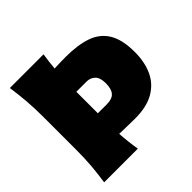

<svg xmlns="http://www.w3.org/2000/svg" viewBox="-209 -1019 1202 1202"><g transform="rotate(-45 392.5 -417.5)"><path d="M46.4 0Q56.2 -65.4 61.5 -127.7Q66.9 -189.9 66.9 -269.5V-555.2Q66.9 -638.2 61.5 -702.6Q56.2 -767.1 46.4 -835H344.7Q340.3 -806.6 336.9 -778.8Q333.5 -751 331.1 -723.1Q354.5 -724.1 379.2 -724.9Q403.8 -725.6 432.1 -725.6Q539.1 -725.6 611.8 -700Q684.6 -674.3 721.9 -612.1Q759.3 -549.8 759.3 -440.4Q759.3 -353 728.8 -286.4Q698.2 -219.7 633.5 -182.4Q568.8 -145 466.3 -145Q434.1 -145 396.7 -146.2Q359.4 -147.5 327.6 -147.9Q332.5 -72.8 344.7 0ZM324.2 -333.5H403.8Q451.2 -333.5 471.9 -357.2Q492.7 -380.9 492.7 -430.7Q492.7 -481 470.2 -502.4Q447.8 -523.9 414.6 -523.9H324.2Z"/></g></svg>

Font: Pinar DS1 Black
Style: Regular
Weight: 900
Designer: Amin Abedi
Version: Version 3.000